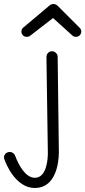

<svg xmlns="http://www.w3.org/2000/svg" viewBox="-30 -758 426 959"><path d="M258 -474C258 -489 245 -502 230 -502C213 -502 202 -489 202 -473C202 -440 209 -21 209 7C209 28 206 130 144 130C97 130 63 66 46 21C42 9 31 1 19 1C2 1 -10 14 -10 28C-10 31 -9 35 -8 38C-1 58 47 181 144 181C244 181 264 66 264 2C264 -28 258 -454 258 -474ZM257 -730C251 -735 244 -738 237 -738C231 -738 224 -736 218 -731L87 -621C80 -616 77 -608 77 -600C77 -585 89 -574 103 -574C109 -574 115 -575 120 -579L235 -668L331 -581C336 -576 343 -574 350 -574C364 -574 376 -586 376 -600C376 -608 373 -615 367 -620Z"/></svg>

Font: Comic Neue
Style: Normal
Weight: 400
Designer: Craig Rozynski
Foundry: Craig Rozynski
Version: Version 2.003